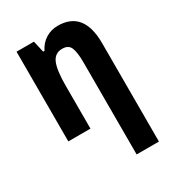

<svg xmlns="http://www.w3.org/2000/svg" viewBox="-191 -665 919 1014"><g transform="rotate(-30 269.0 -158.5)"><path d="M341 240V-323Q341 -380 329.5 -410Q318 -440 279 -440Q234 -440 216 -398Q198 -356 198 -261V0H63V-547H169L185 -477H193Q213 -517 246.5 -537Q280 -557 319 -557Q477 -557 477 -360V240Z"/></g></svg>

Font: Noto Sans Condensed
Style: Bold
Weight: 700
Width: 3
Designer: Monotype Design Team
Foundry: Monotype Imaging Inc.
Version: Version 2.013; ttfautohint (v1.8.4.7-5d5b)